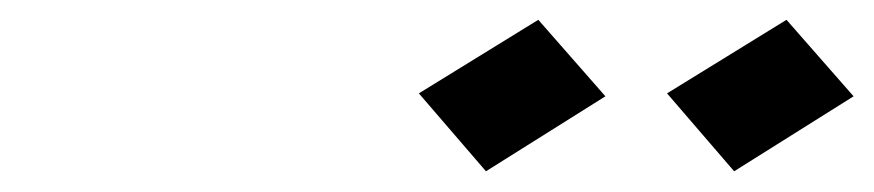

<svg xmlns="http://www.w3.org/2000/svg" viewBox="-20 -838 865 190"><path d="M824.7 -742.7 706.5 -668.5 640.1 -745.6 758.3 -818.4ZM579.1 -742.7 460.9 -668.5 394.5 -745.6 512.7 -818.4Z"/></svg>

Font: Lugrasimo
Style: Regular
Weight: 400
Designer: The DocRepair Project, Astigmatic (AOETI)
Foundry: Google
Version: Version 1.001